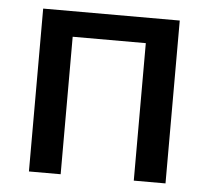

<svg xmlns="http://www.w3.org/2000/svg" viewBox="-44 -586 688 633"><g transform="rotate(5 300.0 -269.5)"><path d="M74 0V-539H526V0H421V-455H179V0Z"/></g></svg>

Font: Noto Sans Mono Medium
Style: Regular
Weight: 500
Designer: Monotype Design Team
Foundry: Monotype Imaging Inc.
Version: Version 2.014